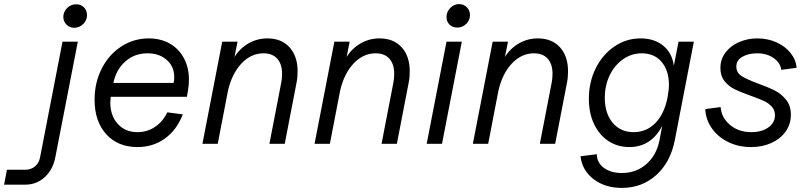

<svg xmlns="http://www.w3.org/2000/svg" viewBox="-167 -704 3961 940"><path d="M29 67 139 -500H214L105 60Q94 124 53.5 162Q13 200 -43 200H-147L-133 127H-43Q-15 127 4.5 110.5Q24 94 29 67ZM206 -683Q229 -683 244 -668Q259 -653 259 -630Q259 -605 240.5 -586.5Q222 -568 196 -568Q174 -568 158.5 -583.5Q143 -599 143 -621Q143 -646 161.5 -664.5Q180 -683 206 -683Z M296 -216Q296 -299 331 -368Q366 -437 427 -476.5Q488 -516 561 -516Q620 -516 664.5 -490.5Q709 -465 733.5 -419Q758 -373 758 -315Q758 -288 754 -265L748 -230H375Q373 -212 373 -203Q373 -138 409.5 -97.5Q446 -57 506 -57Q553 -57 591.5 -82.5Q630 -108 652 -154L728 -144Q698 -67 640 -25.5Q582 16 506 16Q410 16 353 -47Q296 -110 296 -216ZM686 -327Q686 -378 649.5 -410.5Q613 -443 555 -443Q492 -443 447 -403.5Q402 -364 388 -298H683Q686 -313 686 -327Z M1214 -343Q1214 -390 1190.5 -416.5Q1167 -443 1123 -443Q1062 -443 1015 -393Q968 -343 949 -259L899 0H824L921 -500H996L981 -425Q1007 -467 1049.5 -491.5Q1092 -516 1142 -516Q1211 -516 1250.5 -472.5Q1290 -429 1290 -355Q1290 -324 1285 -300L1227 0H1152L1210 -300Q1214 -320 1214 -343Z M1763 -343Q1763 -390 1739.5 -416.5Q1716 -443 1672 -443Q1611 -443 1564 -393Q1517 -343 1498 -259L1448 0H1373L1470 -500H1545L1530 -425Q1556 -467 1598.5 -491.5Q1641 -516 1691 -516Q1760 -516 1799.5 -472.5Q1839 -429 1839 -355Q1839 -324 1834 -300L1776 0H1701L1759 -300Q1763 -320 1763 -343Z M2094 -500 1997 0H1922L2019 -500ZM2019 -621Q2019 -646 2037.5 -665Q2056 -684 2080 -684Q2103 -684 2118.5 -668.5Q2134 -653 2134 -630Q2134 -605 2115.5 -587Q2097 -569 2072 -569Q2049 -569 2034 -583.5Q2019 -598 2019 -621Z M2538 -343Q2538 -390 2514.5 -416.5Q2491 -443 2447 -443Q2386 -443 2339 -393Q2292 -343 2273 -259L2223 0H2148L2245 -500H2320L2305 -425Q2331 -467 2373.5 -491.5Q2416 -516 2466 -516Q2535 -516 2574.5 -472.5Q2614 -429 2614 -355Q2614 -324 2609 -300L2551 0H2476L2534 -300Q2538 -320 2538 -343Z M2675 61 2755 51Q2755 92 2789 117.5Q2823 143 2878 143Q2948 143 2998 99Q3048 55 3062 -19L3075 -88Q3049 -37 3008.5 -10.5Q2968 16 2914 16Q2856 16 2811 -14Q2766 -44 2741 -97.5Q2716 -151 2716 -220Q2716 -302 2749.5 -369.5Q2783 -437 2841 -476.5Q2899 -516 2969 -516Q3037 -516 3080.5 -480Q3124 -444 3132 -382L3155 -500H3230L3137 -19Q3116 90 3046 153Q2976 216 2877 216Q2795 216 2739 173Q2683 130 2675 61ZM2935 -57Q2998 -57 3041.5 -101.5Q3085 -146 3101 -226Q3108 -265 3108 -288Q3108 -358 3072.5 -400.5Q3037 -443 2975 -443Q2925 -443 2883.5 -414Q2842 -385 2818 -335.5Q2794 -286 2794 -225Q2794 -149 2832.5 -103Q2871 -57 2935 -57Z M3286 -170 3361 -180Q3365 -128 3407 -92.5Q3449 -57 3512 -57Q3562 -57 3594.5 -80Q3627 -103 3627 -140Q3627 -165 3611.5 -182Q3596 -199 3573.5 -209.5Q3551 -220 3509 -235Q3461 -252 3431 -266.5Q3401 -281 3380.5 -306.5Q3360 -332 3360 -371Q3360 -414 3385 -447Q3410 -480 3451.5 -498Q3493 -516 3541 -516Q3592 -516 3635 -496.5Q3678 -477 3704 -444Q3730 -411 3733 -372L3658 -362Q3654 -396 3621 -419.5Q3588 -443 3539 -443Q3497 -443 3467.5 -426Q3438 -409 3438 -378Q3438 -348 3464 -331.5Q3490 -315 3547 -294Q3597 -276 3628.5 -259.5Q3660 -243 3682.5 -214.5Q3705 -186 3705 -142Q3705 -97 3680 -61Q3655 -25 3610.5 -4.5Q3566 16 3510 16Q3448 16 3397.5 -9Q3347 -34 3317.5 -76.5Q3288 -119 3286 -170Z"/></svg>

Font: MedMera Sans
Style: Italic
Weight: 400
Italic angle: -11°
Designer: Kasper Nordkvist
Foundry: UNCUT.wtf
Version: Version 1.300